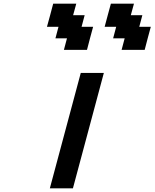

<svg xmlns="http://www.w3.org/2000/svg" viewBox="-20 -1020 837 1040"><path d="M250 0H375Q402.8 -104 458.7 -312.3Q514.6 -520.5 542.5 -625H417.5Q389.6 -520.5 333.7 -312.3Q277.8 -104 250 0ZM638.7 -750H763.7Q769 -770.5 780 -812.5Q791 -854.5 796.9 -875H734.4L751 -937.5H688.5L705.6 -1000H580.6Q574.7 -979 563.5 -937.3Q552.2 -895.5 546.9 -875H609.4L592.8 -812.5H655.3ZM326.2 -750H451.2Q456.5 -771 467.5 -812.5Q478.5 -854 484.4 -875H421.9L438.5 -937.5H376L393.1 -1000H268.1Q262.7 -979 251.5 -937.3Q240.2 -895.5 234.4 -875H296.9L280.3 -812.5H342.8Z"/></svg>

Font: Faithful 32x
Style: Oblique
Weight: 400
Foundry: Faithful Resource Pack
Version: Version 1.0; January 27, 2023